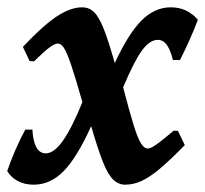

<svg xmlns="http://www.w3.org/2000/svg" viewBox="-42 -493 561 525"><path d="M425 -473Q469.7 -473 499.1 -439Q488 -409.6 475.4 -381.7Q462.8 -353.7 450.2 -329H430.8Q423.8 -356.9 414 -370.4Q404.3 -384 389.4 -384Q367.5 -384 346.2 -355Q324.9 -326 294.7 -254.3Q311.7 -188.8 322.9 -152.5Q334.1 -116.2 343.1 -101.6Q352 -87 361.5 -87Q367.5 -87 374.6 -90.8Q381.7 -94.7 395.3 -105.1Q409 -115.6 432.9 -135.7L444.5 -135.1L463.3 -96.3Q423.3 -55.3 395 -31.6Q366.7 -7.9 344.6 2Q322.5 12 300.5 12Q282.1 12 267.6 -1.8Q253.1 -15.6 239.3 -50.5Q225.5 -85.4 207.3 -148.1Q168.7 -62.5 132.2 -25.2Q95.7 12 50.1 12Q25.6 12 6.7 2Q-12.1 -8 -22.3 -25.4Q-13.2 -51.9 0.2 -83.1Q13.7 -114.3 27.2 -138.6H46.6Q48.2 -107.3 57.3 -90.5Q66.5 -73.7 83.1 -73.7Q105.5 -73.7 129.8 -107.9Q154.2 -142.2 183.3 -213.8Q164.1 -281.4 152.4 -315.8Q140.7 -350.2 132.8 -362.1Q124.9 -374 116 -374Q108.5 -374 94.9 -364.4Q81.2 -354.8 51.1 -325.3L39 -325.9L20.6 -364.8Q75.3 -423 113 -448Q150.7 -473 183 -473Q201.4 -473 214.8 -460.3Q228.2 -447.6 241.4 -414.6Q254.7 -381.5 271.8 -320.6Q309.3 -401.4 345.2 -437.2Q381.2 -473 425 -473Z"/></svg>

Font: Alegreya
Style: Italic
Weight: 400
Italic angle: -7°
Designer: Juan Pablo del Peral
Foundry: Huerta Tipografica
Version: Version 2.009